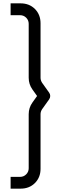

<svg xmlns="http://www.w3.org/2000/svg" viewBox="-20 -908 459 1146"><path d="M103 218H43.3V147.7H99.7Q121.3 147.7 136.3 132.6Q151.3 117.5 151.3 96.3V-226.3Q151.3 -265 173.7 -296.3L201.3 -335L173.7 -373.7Q151.3 -405 151.3 -443.7V-765.7Q151.3 -787.3 136.3 -802.3Q121.3 -817.3 99.7 -817.3H43.3V-888H103Q155 -888 188.5 -854.4Q222 -820.8 222 -769V-443.7Q222 -428.8 231 -414.3L273.3 -355Q279.8 -346.2 279.8 -335.2Q279.8 -324.2 273.3 -315L231 -255.7Q222 -241.8 222 -226.3V99.7Q222 151 188.5 184.5Q155 218 103 218Z"/></svg>

Font: Manrope ExtraLight
Style: Regular
Weight: 200
Designer: Mikhail Sharanda
Foundry: Mikhail Sharanda
Version: Version 4.505